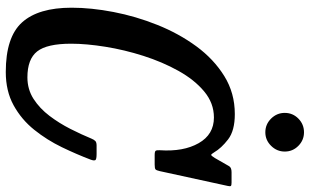

<svg xmlns="http://www.w3.org/2000/svg" viewBox="-219 -816 1046 648"><g transform="rotate(90 304.0 -492.0)"><path d="M519 -275.5Q501 -228 476.8 -177.8Q452.5 -127.5 418 -84.5Q383.5 -41.5 335.5 -15Q287.5 11.5 223 11.5Q105 11.5 55.5 -43.5Q6 -98.5 6 -210.5Q6 -277 20.5 -352.2Q35 -427.5 64 -500Q93 -572.5 136.2 -631.5Q179.5 -690.5 236.8 -726Q294 -761.5 365 -761.5Q421 -761.5 450.5 -738.8Q480 -716 494 -692Q500.5 -681 503.2 -681.8Q506 -682.5 513.5 -694.5L541 -742.5Q546 -750.5 561 -750.5H596.5Q605.5 -750.5 607.5 -748.2Q609.5 -746 607.5 -737.5L557.5 -508Q555 -497 551.8 -494Q548.5 -491 535.5 -491H503.5Q491 -491 488.8 -494.5Q486.5 -498 487 -508Q492.5 -588 463.2 -639.5Q434 -691 376.5 -691Q328 -691 288.5 -658Q249 -625 219 -571Q189 -517 168.5 -452.8Q148 -388.5 137.8 -324.5Q127.5 -260.5 127.5 -209Q127.5 -127.5 153.5 -94.5Q179.5 -61.5 241 -61.5Q281.5 -61.5 313.8 -82.2Q346 -103 371 -136Q396 -169 415 -206.5Q434 -244 448 -278Q451.5 -286.5 456 -290.8Q460.5 -295 471 -295H499.5Q517.5 -295 520.2 -291Q523 -287 519 -275.5ZM426.5 -864.5Q399.5 -864.5 380.2 -884Q361 -903.5 361 -930Q361 -957 380.2 -976Q399.5 -995 426.5 -995Q453 -995 472.2 -976Q491.5 -957 491.5 -930Q491.5 -903.5 472.2 -884Q453 -864.5 426.5 -864.5Z"/></g></svg>

Font: Besley* Condensed Medium
Style: Italic
Weight: 500
Width: 3
Italic angle: -13°
Designer: Owen Earl
Foundry: indestructible type*
Version: Version 3.000; ttfautohint (v1.8.3)